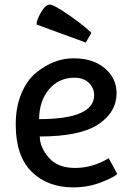

<svg xmlns="http://www.w3.org/2000/svg" viewBox="-20 -798 570 830"><path d="M351 -614 138 -692Q138 -712 157.5 -745Q177 -778 195 -778Q213 -778 278.5 -732.5Q344 -687 375 -656ZM450 -114 487 -46Q470 -30 415 -9Q360 12 297 12Q185 12 116.5 -56Q48 -124 48 -260Q48 -335 72 -392.5Q96 -450 134 -482Q212 -546 297.5 -546Q383 -546 433.5 -502.5Q484 -459 484 -396Q484 -313 405 -260.5Q326 -208 152 -208Q152 -162 190.5 -117Q229 -72 304.5 -72Q380 -72 450 -114ZM387 -387Q387 -417 364.5 -439.5Q342 -462 301 -462Q235 -462 192.5 -412.5Q150 -363 149 -283Q387 -283 387 -387Z"/></svg>

Font: Convergence
Style: Regular
Weight: 400
Designer: Nicolas Silva and John Vargas
Foundry: Nicolas Silva and Jonh Vargas
Version: Version 1.002